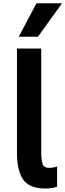

<svg xmlns="http://www.w3.org/2000/svg" viewBox="-20 -1088 390 1144"><path d="M81.1 -179.7V-798.8H225.6V-187.5Q225.6 -130.9 234.4 -109.4Q243.2 -87.9 270 -87.9Q296.9 -87.9 320.3 -95.7V24.4Q289.1 35.2 249 35.2Q155.3 35.2 118.2 -18.1Q81.1 -71.3 81.1 -179.7ZM91.8 -869.1 197.3 -1068.4H349.6L206.1 -869.1Z"/></svg>

Font: GenEi M Gothic v2 Bold
Style: Regular
Weight: 700
Version: Version 2.0